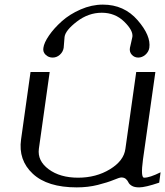

<svg xmlns="http://www.w3.org/2000/svg" viewBox="-20 -812 716 832"><path d="M505.9 -43Q498 -43 472.2 -32.2Q446.3 -21.5 403.8 -10.7Q361.3 0 312.5 0Q185.5 0 122.1 -59.1Q58.6 -118.2 71.3 -208L112.3 -500H195.3L148.4 -167Q141.6 -115.2 190.9 -78.6Q240.2 -42 318.4 -42Q396.5 -42 456.5 -78.6Q516.6 -115.2 523.4 -167L570.3 -500H653.3L599.6 -121.1Q588.9 -42 604.5 -42Q628.9 -42 675.8 -65.4L669.9 -20.5Q609.4 0 583 0Q562.5 0 551.3 -6.8Q540 -13.7 536.6 -21.5Q533.2 -29.3 525.9 -36.1Q518.6 -43 505.9 -43ZM425.8 -792Q517.6 -792 576.2 -724.6Q634.8 -657.2 627 -604.5Q624 -586.9 609.9 -574.7Q595.7 -562.5 579.1 -562.5Q562.5 -562.5 551.3 -574.7Q540 -586.9 543 -604.5Q543.9 -610.4 548.3 -627.9Q552.7 -645.5 553.7 -652.3Q557.6 -679.7 518.1 -718.3Q478.5 -756.8 420.9 -756.8Q363.3 -756.8 313.5 -718.8Q263.7 -680.7 259.8 -652.3Q258.8 -645.5 257.8 -627.9Q256.8 -610.4 255.9 -604.5Q252.9 -586.9 239.3 -574.7Q225.6 -562.5 208 -562.5Q190.4 -562.5 177.7 -574.7Q165 -586.9 168 -604.5Q170.9 -627 192.4 -658.2Q213.9 -689.5 247.6 -719.7Q281.2 -750 329.1 -771Q377 -792 425.8 -792Z"/></svg>

Font: okolaks
Style: RegularItalic
Weight: 500
Italic angle: -8°
Version: Version 000.6.0